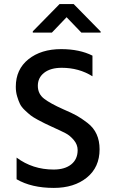

<svg xmlns="http://www.w3.org/2000/svg" viewBox="-20 -922 561 949"><path d="M437 -647Q373 -679.2 282.2 -679.2Q183.1 -679.2 120.6 -629.2Q58.1 -579.1 58.1 -493.2Q58.1 -467.8 64.5 -446.3Q70.8 -424.8 78.4 -408.9Q85.9 -393.1 103 -377Q120.1 -360.8 131.6 -351.8Q143.1 -342.8 167 -329.8Q190.9 -316.9 201.4 -312Q211.9 -307.1 237.8 -294.9Q282.2 -274.9 304.2 -263.4Q326.2 -252 345 -229.5Q363.8 -207 363.8 -180.2Q363.8 -134.8 332 -109.4Q300.3 -84 245.1 -84Q141.1 -84 62 -143.1V-36.1Q135.3 6.8 246.1 6.8Q346.2 6.8 409.2 -44.2Q472.2 -95.2 472.2 -184.1Q472.2 -226.1 457.5 -258.5Q442.9 -291 412.4 -314.5Q381.8 -337.9 358.4 -350.8Q335 -363.8 293 -381.8Q229 -410.2 198 -434.1Q167 -458 167 -498Q167 -538.1 198.5 -562.5Q230 -586.9 285.2 -586.9Q370.1 -586.9 437 -544.9ZM477.5 -766.1 344.2 -901.9H274.4L142.1 -767.1V-760.7H236.3L309.1 -836.9L382.3 -760.7H477.5Z"/></svg>

Font: FAU Chimera Medium
Style: Regular
Weight: 500
Version: Version 1.002;hotconv 1.0.117;makeotfexe 2.5.65602